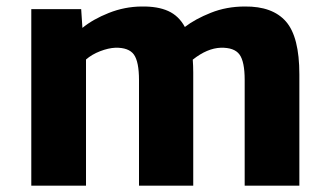

<svg xmlns="http://www.w3.org/2000/svg" viewBox="-20 -585 1037 605"><path d="M78.6 0V-556.2H235.8L239.7 -497.1Q272.9 -524.4 322.8 -544.2Q372.6 -564 425.8 -564.5Q476.6 -565.4 510 -550.3Q543.5 -535.2 562.5 -500Q594.7 -524.9 644.3 -544.7Q693.8 -564.5 751.5 -564.5Q838.9 -565.4 881.1 -517.1Q923.3 -468.8 923.3 -350.6V0H751V-333Q751 -391.1 734.6 -413.3Q718.3 -435.5 675.8 -434.6Q632.8 -433.1 587.4 -397Q588.9 -377.9 588.9 -356.4V0H418V-332.5Q418 -390.6 401.9 -413.1Q385.7 -435.5 343.3 -434.6Q321.3 -433.6 295.4 -423.6Q269.5 -413.6 251 -397.5V0Z"/></svg>

Font: HaufeMerriweatherSans
Style: Bold
Weight: 700
Designer: Eben Sorkin
Foundry: Eben Sorkin
Version: Version 1.56